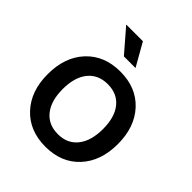

<svg xmlns="http://www.w3.org/2000/svg" viewBox="-217 -915 1059 1059"><g transform="rotate(45 312.5 -386.0)"><path d="M267.1 -648.9 151.9 -782.2H282.2L357.9 -648.9ZM39.1 -282.2Q39.1 -416 113.8 -496.1Q188.5 -576.2 313 -576.2Q437.5 -576.2 511.7 -496.1Q585.9 -416 585.9 -283.2Q585.9 -150.4 511.7 -70.3Q437.5 9.8 313 9.8Q188.5 9.8 113.8 -70.3Q39.1 -150.4 39.1 -282.2ZM313 -87.9Q386.7 -87.9 428 -139.9Q469.2 -191.9 469.2 -284.2Q469.2 -376.5 428 -427.2Q386.7 -478 313 -478Q238.8 -478 197.3 -426.5Q155.8 -375 155.8 -283.2Q155.8 -190.9 197.3 -139.4Q238.8 -87.9 313 -87.9Z"/></g></svg>

Font: BDO Grotesk Medium
Style: Regular
Weight: 500
Designer: Deni Anggara
Foundry: Lokal Container
Version: Version 2.000